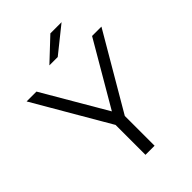

<svg xmlns="http://www.w3.org/2000/svg" viewBox="-293 -1102 1226 1226"><g transform="rotate(-45 320.0 -489.0)"><path d="M247.8 -837.8 396.7 -977.8H497.8L323.3 -837.8ZM360 0H277.8V-270L-17.8 -777.8H71.1L322.2 -347.8L573.3 -777.8H657.8L360 -268.9Z"/></g></svg>

Font: Paperlogy 4 Regular
Style: Regular
Weight: 400
Designer: redesigned by Lee Juim, glyphs from Gmarket Sans & Montserrat
Foundry: PT&
Version: Version 1.001